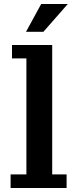

<svg xmlns="http://www.w3.org/2000/svg" viewBox="-20 -940 385 960"><path d="M110 -781 186 -920H319L197 -781ZM33 0V-68H112V-648H40V-715H241V-68H313V0Z"/></svg>

Font: Montagu Slab 16pt Medium
Style: Regular
Weight: 500
Designer: Florian Karsten
Foundry: Florian Karsten
Version: Version 1.000; ttfautohint (v1.8.3)